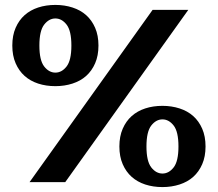

<svg xmlns="http://www.w3.org/2000/svg" viewBox="-20 -740 885 780"><path d="M745 -700 245 0H100L600 -700ZM640 -310Q677 -310 709.5 -299.5Q742 -289 765 -268.5Q788 -248 801.5 -217Q815 -186 815 -145Q815 -104 801.5 -73Q788 -42 765 -21.5Q742 -1 709.5 9.5Q677 20 640 20Q602 20 570 9.5Q538 -1 515 -21.5Q492 -42 478.5 -73Q465 -104 465 -145Q465 -186 478.5 -217Q492 -248 515 -268.5Q538 -289 570 -299.5Q602 -310 640 -310ZM640 -35Q666 -35 685.5 -60Q705 -85 705 -145Q705 -205 685.5 -230Q666 -255 640 -255Q614 -255 594.5 -230Q575 -205 575 -145Q575 -85 594.5 -60Q614 -35 640 -35ZM205 -720Q242 -720 274.5 -709.5Q307 -699 330 -678.5Q353 -658 366.5 -627Q380 -596 380 -555Q380 -514 366.5 -483Q353 -452 330 -431.5Q307 -411 274.5 -400.5Q242 -390 205 -390Q167 -390 135 -400.5Q103 -411 80 -431.5Q57 -452 43.5 -483Q30 -514 30 -555Q30 -596 43.5 -627Q57 -658 80 -678.5Q103 -699 135 -709.5Q167 -720 205 -720ZM205 -445Q231 -445 250.5 -470Q270 -495 270 -555Q270 -615 250.5 -640Q231 -665 205 -665Q179 -665 159.5 -640Q140 -615 140 -555Q140 -495 159.5 -470Q179 -445 205 -445Z"/></svg>

Font: Prosto One
Style: Regular
Weight: 400
Designer: Pavel Emelyanov and Jovanny lemonad
Foundry: Pavel Emelyanov and Jovanny Lemonad
Version: Version 1.001